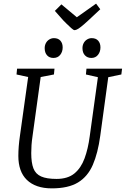

<svg xmlns="http://www.w3.org/2000/svg" viewBox="-20 -1026 692 1057"><path d="M265 11Q220 11 185.5 -1Q151 -13 127.5 -36Q104 -59 92.5 -92Q81 -125 81 -167Q81 -219 90 -280L135 -602L71 -616L74 -648H280L277 -616L204 -602L159 -276Q155 -249 153.5 -227Q152 -205 152 -183Q152 -130 164 -99Q176 -68 206.5 -54.5Q237 -41 291 -41Q353 -41 389.5 -71Q426 -101 445.5 -154Q465 -207 474 -276L519 -601L453 -616L456 -648H652L648 -616L576 -601L532 -279Q519 -183 491 -118.5Q463 -54 409.5 -21.5Q356 11 265 11ZM483 -707Q461 -707 447.5 -721.5Q434 -736 434 -761Q434 -776 440.5 -788.5Q447 -801 459 -808.5Q471 -816 485 -816Q508 -816 520.5 -802Q533 -788 533 -765Q533 -741 519.5 -724Q506 -707 483 -707ZM274 -707Q252 -707 239 -721.5Q226 -736 226 -761Q226 -776 232.5 -788.5Q239 -801 251 -808.5Q263 -816 277 -816Q300 -816 312.5 -802Q325 -788 325 -765Q325 -741 311.5 -724Q298 -707 274 -707ZM390 -860Q385 -860 372 -871.5Q359 -883 346.5 -895.5Q334 -908 330 -912L282 -966L318 -1002L403 -931L509 -1006L532 -975L470 -917Q442 -891 426 -878.5Q410 -866 402 -863Q394 -860 390 -860Z"/></svg>

Font: Faustina Light
Style: Italic
Weight: 300
Italic angle: -8°
Designer: Alfonso Garcia
Foundry: http://www.omnibus-type.com
Version: Version 1.200